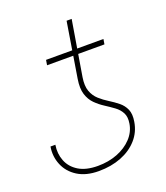

<svg xmlns="http://www.w3.org/2000/svg" viewBox="-124 -737 718 832"><g transform="rotate(-20 234.5 -321.0)"><path d="M383.8 -139.6Q388.7 -169.4 378.4 -188.7Q368.2 -208 349.1 -221.9Q330.1 -235.8 308.3 -249.8Q286.6 -263.7 268.3 -282Q250 -300.3 241.2 -328.1Q232.4 -356 239.3 -398.4L280.3 -651.4H303.7L261.7 -398.4Q255.4 -359.4 264.6 -334.2Q273.9 -309.1 292.7 -292.2Q311.5 -275.4 333.3 -262Q355 -248.5 373.8 -233.4Q392.6 -218.3 402.3 -196.3Q412.1 -174.3 406.2 -139.6Q398.9 -94.2 369.1 -60.8Q339.4 -27.3 293.2 -9.3Q247.1 8.8 189.5 8.8Q130.9 8.8 92.3 -15.6Q53.7 -40 37.4 -79.6Q21 -119.1 28.3 -163.1H50.8Q44.4 -123.5 57.9 -89.4Q71.3 -55.2 105.2 -34.4Q139.2 -13.7 193.4 -13.7Q242.2 -13.7 283.2 -29.5Q324.2 -45.4 351.1 -74Q377.9 -102.5 383.8 -139.6ZM403.3 -522.5 399.4 -499H134.8L138.7 -522.5Z"/></g></svg>

Font: Inter 24pt Thin
Style: Italic
Weight: 250
Italic angle: -9.3988°
Version: Version 4.001;git-66647c0bb